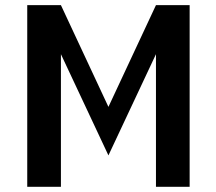

<svg xmlns="http://www.w3.org/2000/svg" viewBox="-20 -720 834 740"><path d="M85 0ZM214.8 -700.2 397.9 -308.1 581.1 -700.2H710.9V0H581.1V-511.2L397.9 -121.1L214.8 -511.2V0H85V-700.2Z"/></svg>

Font: Pfennig
Style: Bold
Weight: 700
Version: Version 20120410 ; ttfautohint (v0.8)